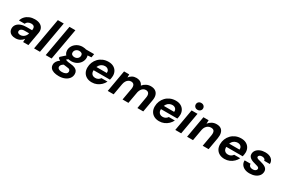

<svg xmlns="http://www.w3.org/2000/svg" viewBox="126 -2145 5592 3801"><g transform="rotate(30 2922.0 -244.0)"><path d="M192 12Q135 12 99.5 -5.5Q64 -23 46.5 -52.5Q29 -82 29 -119Q29 -172 59.5 -211Q90 -250 145 -271Q200 -292 275 -292H400Q406 -328 399.5 -351.5Q393 -375 374 -386.5Q355 -398 321 -398Q284 -398 253 -381Q222 -364 209 -329H77Q93 -384 130.5 -424Q168 -464 222.5 -486Q277 -508 341 -508Q412 -508 459.5 -484Q507 -460 528 -414.5Q549 -369 537 -305L483 0H363L366 -75Q352 -56 334 -40Q316 -24 294.5 -12.5Q273 -1 247 5.5Q221 12 192 12ZM242 -92Q268 -92 291 -101.5Q314 -111 332 -127Q350 -143 362 -164Q374 -185 379 -209H276Q245 -209 222.5 -200.5Q200 -192 187.5 -176.5Q175 -161 175 -139Q175 -116 193.5 -104Q212 -92 242 -92Z M613 0 741 -720H876L748 0Z M879 0 1007 -720H1142L1014 0Z M1308 232Q1243 232 1195 216.5Q1147 201 1120.5 170Q1094 139 1094 93Q1094 51 1117 16Q1140 -19 1181 -46.5Q1222 -74 1279 -94L1316 -28Q1266 -11 1243.5 14.5Q1221 40 1221 67Q1221 87 1234 101.5Q1247 116 1270.5 123Q1294 130 1324 130Q1373 130 1407 110.5Q1441 91 1441 52Q1441 30 1424.5 14Q1408 -2 1358 -5Q1314 -8 1277.5 -15.5Q1241 -23 1212.5 -33.5Q1184 -44 1163.5 -57Q1143 -70 1132 -84L1136 -108L1260 -219L1348 -188L1204 -65L1253 -134Q1264 -126 1276 -120.5Q1288 -115 1303.5 -110Q1319 -105 1340.5 -102Q1362 -99 1393 -96Q1454 -91 1492.5 -73.5Q1531 -56 1548.5 -28Q1566 0 1566 38Q1566 95 1533 139Q1500 183 1441.5 207.5Q1383 232 1308 232ZM1372 -147Q1316 -147 1277.5 -166Q1239 -185 1218.5 -218.5Q1198 -252 1198 -294Q1198 -354 1230 -402.5Q1262 -451 1315.5 -479.5Q1369 -508 1436 -508Q1491 -508 1530 -488.5Q1569 -469 1588.5 -435.5Q1608 -402 1608 -360Q1608 -301 1576.5 -252Q1545 -203 1491.5 -175Q1438 -147 1372 -147ZM1390 -248Q1434 -248 1463.5 -275Q1493 -302 1493 -343Q1493 -373 1472 -389Q1451 -405 1418 -405Q1373 -405 1343 -378Q1313 -351 1313 -310Q1313 -281 1334.5 -264.5Q1356 -248 1390 -248ZM1499 -401 1493 -496H1700L1686 -415Z M1935 12Q1868 12 1819 -14Q1770 -40 1743 -87.5Q1716 -135 1716 -200Q1716 -262 1738.5 -318Q1761 -374 1802 -416.5Q1843 -459 1900 -483.5Q1957 -508 2026 -508Q2092 -508 2139.5 -482.5Q2187 -457 2212.5 -412Q2238 -367 2238 -310Q2238 -285 2233.5 -260Q2229 -235 2224 -215H1813L1827 -298H2103Q2107 -330 2095 -352.5Q2083 -375 2060.5 -387Q2038 -399 2009 -399Q1974 -399 1942 -383.5Q1910 -368 1887.5 -337Q1865 -306 1857 -259L1852 -230Q1845 -192 1855 -162Q1865 -132 1890 -115Q1915 -98 1953 -98Q1990 -98 2018 -114.5Q2046 -131 2063 -157H2201Q2178 -109 2138 -70.5Q2098 -32 2046.5 -10Q1995 12 1935 12Z M2297 0 2384 -496H2502V-426Q2530 -464 2570 -486Q2610 -508 2661 -508Q2698 -508 2728 -498Q2758 -488 2779 -468Q2800 -448 2812 -419Q2845 -460 2892 -484Q2939 -508 2992 -508Q3056 -508 3097.5 -481.5Q3139 -455 3155.5 -404Q3172 -353 3158 -278L3109 0H2975L3021 -266Q3032 -328 3012 -361Q2992 -394 2945 -394Q2916 -394 2891 -380Q2866 -366 2847.5 -339Q2829 -312 2819 -274L2770 0H2636L2683 -266Q2694 -328 2674.5 -361Q2655 -394 2606 -394Q2576 -394 2549 -377.5Q2522 -361 2503.5 -330.5Q2485 -300 2477 -256L2432 0Z M3475 12Q3408 12 3359 -14Q3310 -40 3283 -87.5Q3256 -135 3256 -200Q3256 -262 3278.5 -318Q3301 -374 3342 -416.5Q3383 -459 3440 -483.5Q3497 -508 3566 -508Q3632 -508 3679.5 -482.5Q3727 -457 3752.5 -412Q3778 -367 3778 -310Q3778 -285 3773.5 -260Q3769 -235 3764 -215H3353L3367 -298H3643Q3647 -330 3635 -352.5Q3623 -375 3600.5 -387Q3578 -399 3549 -399Q3514 -399 3482 -383.5Q3450 -368 3427.5 -337Q3405 -306 3397 -259L3392 -230Q3385 -192 3395 -162Q3405 -132 3430 -115Q3455 -98 3493 -98Q3530 -98 3558 -114.5Q3586 -131 3603 -157H3741Q3718 -109 3678 -70.5Q3638 -32 3586.5 -10Q3535 12 3475 12Z M3841 0 3928 -496H4063L3976 0ZM4022 -564Q3985 -564 3962 -586.5Q3939 -609 3939 -642Q3939 -675 3962 -697.5Q3985 -720 4022 -720Q4059 -720 4082.5 -698Q4106 -676 4106 -642Q4106 -609 4082 -586.5Q4058 -564 4022 -564Z M4111 0 4198 -496H4317L4315 -416Q4346 -458 4392.5 -483Q4439 -508 4496 -508Q4562 -508 4600 -479.5Q4638 -451 4651 -399.5Q4664 -348 4652 -278L4603 0H4468L4515 -266Q4525 -327 4507 -360.5Q4489 -394 4433 -394Q4399 -394 4370 -378Q4341 -362 4320.5 -332Q4300 -302 4292 -260L4246 0Z M4969 12Q4902 12 4853 -14Q4804 -40 4777 -87.5Q4750 -135 4750 -200Q4750 -262 4772.5 -318Q4795 -374 4836 -416.5Q4877 -459 4934 -483.5Q4991 -508 5060 -508Q5126 -508 5173.5 -482.5Q5221 -457 5246.5 -412Q5272 -367 5272 -310Q5272 -285 5267.5 -260Q5263 -235 5258 -215H4847L4861 -298H5137Q5141 -330 5129 -352.5Q5117 -375 5094.5 -387Q5072 -399 5043 -399Q5008 -399 4976 -383.5Q4944 -368 4921.5 -337Q4899 -306 4891 -259L4886 -230Q4879 -192 4889 -162Q4899 -132 4924 -115Q4949 -98 4987 -98Q5024 -98 5052 -114.5Q5080 -131 5097 -157H5235Q5212 -109 5172 -70.5Q5132 -32 5080.5 -10Q5029 12 4969 12Z M5541 12Q5473 12 5425 -11.5Q5377 -35 5352.5 -75Q5328 -115 5332 -165H5467Q5466 -143 5476.5 -126Q5487 -109 5507.5 -99.5Q5528 -90 5558 -90Q5585 -90 5603.5 -98Q5622 -106 5632.5 -119.5Q5643 -133 5643 -151Q5643 -166 5632 -176Q5621 -186 5601.5 -192.5Q5582 -199 5558 -205Q5526 -212 5495 -223Q5464 -234 5439 -249.5Q5414 -265 5399 -287.5Q5384 -310 5384 -341Q5384 -390 5413 -427.5Q5442 -465 5493 -486.5Q5544 -508 5609 -508Q5699 -508 5751 -466Q5803 -424 5800 -351H5671Q5670 -376 5649 -390.5Q5628 -405 5594 -405Q5561 -405 5539.5 -390.5Q5518 -376 5518 -355Q5518 -342 5530 -332Q5542 -322 5563 -315.5Q5584 -309 5612 -303Q5648 -294 5678.5 -283Q5709 -272 5732 -256.5Q5755 -241 5768 -219.5Q5781 -198 5781 -167Q5781 -113 5749.5 -72.5Q5718 -32 5664 -10Q5610 12 5541 12Z"/></g></svg>

Font: DM Sans 24pt
Style: Bold Italic
Weight: 700
Italic angle: -10°
Designer: Colophon Foundry, Jonny Pinhorn
Foundry: Colophon Foundry
Version: Version 4.004;gftools[0.9.30]